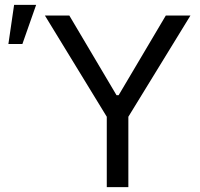

<svg xmlns="http://www.w3.org/2000/svg" viewBox="-20 -771 824 791"><path d="M265.6 -707H165L419.9 -290V0H508.8V-290L764.6 -707H663.1L468.8 -378.9H460ZM38.1 -751 14.6 -589.8H72.3L128.9 -751Z"/></svg>

Font: Pretendard Variable
Style: Regular
Weight: 400
Designer: Base glyphs from Inter by Rasmus Andersson; Hangeul glyphs from Noto Sans CJK(Source Han Sans) by Jang Soo-young and Kan
Foundry: Kil Hyung-jin
Version: Version 1.309;Glyphs 3.2 (3225)